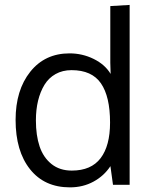

<svg xmlns="http://www.w3.org/2000/svg" viewBox="-20 -769 631 799"><path d="M278.8 -59.1Q359.4 -59.1 398.7 -110.8Q438 -162.6 438 -258.8Q438 -367.2 400.1 -422.1Q362.3 -477.1 277.8 -477.1Q240.2 -477.1 211.4 -460.9Q182.6 -444.8 165 -416Q147.5 -387.2 138.4 -349.9Q129.4 -312.5 129.4 -268.1Q129.4 -205.6 144.8 -159.7Q160.2 -113.8 194.3 -86.4Q228.5 -59.1 278.8 -59.1ZM439.5 -77.6Q413.1 -37.1 369.1 -13.2Q325.2 10.7 271 10.7Q165 10.7 105 -64.7Q44.9 -140.1 44.9 -270Q44.9 -394 106 -470.5Q167 -546.9 269.5 -546.9Q322.8 -546.9 369.9 -523.7Q417 -500.5 440.4 -461.4L439 -507.8V-743.7L519.5 -748.5V0H450.2Z"/></svg>

Font: Oxygen
Style: Regular
Weight: 400
Designer: Vernon Adams
Foundry: Vernon Adams
Version: Version Release 0.2.3 webfont; ttfautohint (v0.93.3-1d66) -l